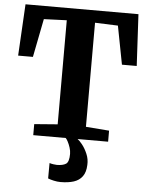

<svg xmlns="http://www.w3.org/2000/svg" viewBox="-64 -794 851 1100"><g transform="rotate(5 362.0 -244.5)"><path d="M281 -74V-672.5L149.5 -667.5L106 -446.5H21L37.5 -743H687L703 -446.5H618L575.5 -667.5L443.5 -672.5V-74L577.5 -63.5V0H147V-63.5ZM325 254Q307.5 254 287 249.5Q266.5 245 253.5 239.5L254 151Q264.5 154.5 277.2 156.2Q290 158 296 158Q330.5 158 348.5 146.5Q366.5 135 366.5 89Q366.5 70.5 360.2 51.8Q354 33 346.5 18.8Q339 4.5 333.5 0H382H402Q413 7.5 429.8 28.5Q446.5 49.5 459.5 79.8Q472.5 110 470.5 143.5Q469 185 451.2 209.2Q433.5 233.5 401.8 243.8Q370 254 325 254Z"/></g></svg>

Font: Merriweather Light 18pt ExtraBold
Style: Regular
Weight: 800
Version: Version 2.100